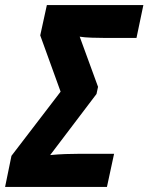

<svg xmlns="http://www.w3.org/2000/svg" viewBox="-57 -734 583 754"><path d="M-37 0 -12 -122 181 -374 101 -595 127 -714H506L479 -585H356Q331 -585 302.5 -586Q274 -587 256 -590L328 -393L322 -365L140 -125Q171 -128 199.5 -129Q228 -130 253 -130H391L363 0Z"/></svg>

Font: Noto Sans Condensed ExtraBold
Style: Italic
Weight: 800
Width: 3
Italic angle: -12°
Designer: Monotype Design Team
Foundry: Monotype Imaging Inc.
Version: Version 2.013; ttfautohint (v1.8.4.7-5d5b)